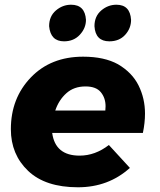

<svg xmlns="http://www.w3.org/2000/svg" viewBox="-20 -786 678 813"><path d="M310 7Q172 7 99 -62.5Q26 -132 26 -239Q26 -370 110.5 -458Q195 -546 332 -546Q421.5 -546 479.5 -514Q539.5 -479 566.8 -424Q594 -369 594 -305Q594 -266 585 -223H201Q214 -127 317 -127Q383 -127 441 -172L530 -75Q439 7 310 7ZM426 -318 427 -336Q427 -371 407 -395.5Q387 -420 342 -420Q293 -420 261 -391.2Q229 -362.5 214 -318ZM251 -611Q194 -611 188 -675Q188 -717 216.5 -741.5Q245 -766 281 -766Q340 -766 344 -702Q344 -667 318.2 -639Q292.5 -611 251 -611ZM443 -611Q384 -611 380 -675Q380 -717 408.5 -741.5Q437 -766 473 -766Q531 -766 535 -702Q535 -666 510 -638.5Q485 -611 443 -611Z"/></svg>

Font: Argentum Sans
Style: Bold Italic
Weight: 700
Italic angle: -11°
Designer: Julieta Ulanovsky (font), Cristiano Sobral (main changes and remaster)
Foundry: Julieta Ulanovsky (font), Cristiano Sobral (main changes and remaster)
Version: Version 2.007;June 15, 2022;FontCreator 14.0.0.2814 64-bit; 